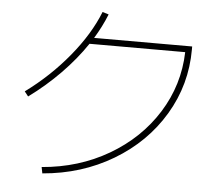

<svg xmlns="http://www.w3.org/2000/svg" viewBox="-54 -832 1045 898"><g transform="rotate(5 469.0 -383.0)"><path d="M793 -617.2H343.8Q293.9 -543 226.3 -473.9Q158.7 -404.8 79.1 -346.7L61.5 -369.1Q175.3 -452.6 262.7 -558.8Q350.1 -665 391.6 -770.5L420.9 -761.7Q397.5 -703.1 362.8 -646.5H823.2V-632.8Q823.2 -467.3 739.3 -326.4Q655.3 -185.5 507.6 -97.4Q359.9 -9.3 176.8 5.9L170.9 -23.4Q344.2 -37.6 484.6 -119.6Q625 -201.7 706.8 -332.3Q788.6 -462.9 793 -617.2Z"/></g></svg>

Font: Pretendard Thin
Style: Regular
Weight: 100
Designer: Base glyphs from Inter by Rasmus Andersson; Hangeul glyphs from Noto Sans CJK(Source Han Sans) by Jang Soo-young and Kan
Foundry: Kil Hyung-jin
Version: Version 1.309